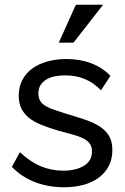

<svg xmlns="http://www.w3.org/2000/svg" viewBox="-20 -780 528 810"><path d="M250 10Q184 10 128 -11.5Q72 -33 30 -76L64 -138Q109 -96 153.5 -78Q198 -60 246 -60Q300 -60 334 -80.5Q368 -101 368 -141Q368 -162 358 -175Q348 -188 329.5 -197Q311 -206 284.5 -213Q258 -220 225 -229Q185 -241 154 -253.5Q123 -266 102 -283Q81 -300 70 -322.5Q59 -345 59 -376Q59 -413 74 -442Q89 -471 115.5 -490.5Q142 -510 179 -520.5Q216 -531 260 -531Q318 -531 365 -513Q412 -495 446 -460L406 -399Q375 -431 338 -446.5Q301 -462 255 -462Q234 -462 214 -458.5Q194 -455 178 -446Q162 -437 152 -422.5Q142 -408 142 -386Q142 -367 149.5 -354.5Q157 -342 172 -333Q187 -324 209 -316.5Q231 -309 260 -300Q304 -287 339.5 -275Q375 -263 400.5 -246.5Q426 -230 440 -206.5Q454 -183 454 -147Q454 -110 439.5 -81Q425 -52 398 -31.5Q371 -11 333.5 -0.5Q296 10 250 10ZM290 -600H228L300 -760H415Z"/></svg>

Font: Rising Sun
Style: Regular
Weight: 400
Designer: Matt McInerney, Pablo Impallari, Rodrigo Fuenzalida (Raleway font), Stephen Hutchings (Greek), Cristiano Sobral (main ch
Foundry: The Rising Sun Project Authors
Version: Version 4.327; ttfautohint (v1.8.4.7-5d5b-dirty)